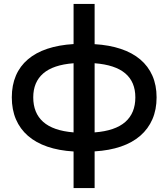

<svg xmlns="http://www.w3.org/2000/svg" viewBox="-20 -762 856 976"><path d="M354 194V8Q279 3.5 220.8 -16.5Q162.5 -36.5 122.2 -71.5Q82 -106.5 61 -155.5Q40 -204.5 40 -267Q40 -329 60.8 -377.5Q81.5 -426 121.8 -460.2Q162 -494.5 220.5 -514Q279 -533.5 354 -538V-742H461V-537.5Q535.5 -533 594 -513.5Q652.5 -494 693 -459.8Q733.5 -425.5 754.8 -377Q776 -328.5 776 -267Q776 -205 754.8 -156Q733.5 -107 693.2 -72Q653 -37 594.5 -17Q536 3 461 7.5V194ZM149 -267Q149 -187.5 199.5 -142.5Q250 -97.5 354 -89V-440.5Q250 -432.5 199.5 -388.5Q149 -344.5 149 -267ZM668 -267Q668 -345.5 616.8 -389Q565.5 -432.5 461 -440.5V-89Q565.5 -97 616.8 -142Q668 -187 668 -267Z"/></svg>

Font: Argentum Sans
Style: Regular
Weight: 400
Designer: Julieta Ulanovsky, Owen Earl, Chris M. Simpson, Rasmus Andersson, Cristiano Sobral
Foundry: The Argentum Sans Project Authors
Version: Version 3.135; ttfautohint (v1.8.4.7-5d5b-dirty)